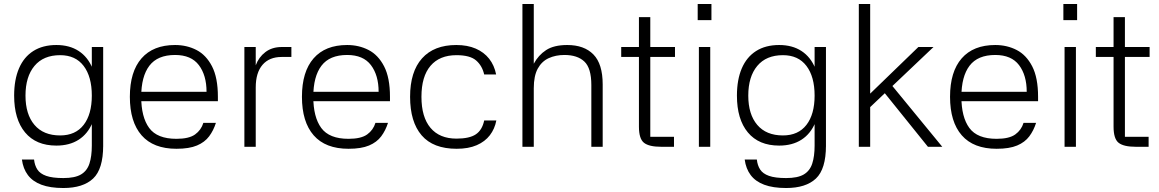

<svg xmlns="http://www.w3.org/2000/svg" viewBox="-20 -737 5817 964"><path d="M263 -6Q161 -6 106 -72Q51 -138 51 -257Q51 -337 75.5 -394Q100 -451 147.5 -481Q195 -511 263 -511Q329 -511 375 -481Q421 -451 444.5 -394Q468 -337 468 -257Q468 -178 444.5 -121.5Q421 -65 375 -35.5Q329 -6 263 -6ZM282 -57Q359 -57 400 -110Q441 -163 441 -257Q441 -352 400 -406Q359 -460 282 -460Q198 -460 153 -406Q108 -352 108 -257Q108 -163 153 -110Q198 -57 282 -57ZM441 -501H498V0H441V-369V-375ZM498 -6Q498 112 447.5 159.5Q397 207 298 207Q232 207 188 190.5Q144 174 120 142Q96 110 90 64H151Q154 93 167.5 114Q181 135 212 146Q243 157 298 157Q356 157 386.5 139Q417 121 429 84.5Q441 48 441 -6Z M652 -276H1017Q1017 -359 978.5 -410Q940 -461 859 -461Q771 -461 730 -407Q689 -353 689 -251Q689 -149 729 -94.5Q769 -40 866 -40Q929 -40 959.5 -62Q990 -84 1001 -120H1064Q1052 -82 1030 -52.5Q1008 -23 969 -6.5Q930 10 866 10Q750 10 691 -57.5Q632 -125 632 -251Q632 -377 690.5 -444Q749 -511 859 -511Q918 -511 966.5 -486Q1015 -461 1044.5 -404Q1074 -347 1074 -251V-229H651Z M1264 0H1207V-501H1264V-409Q1279 -450 1312.5 -475.5Q1346 -501 1395 -501H1443V-451H1394Q1332 -451 1298 -411.5Q1264 -372 1264 -298Z M1516 -276H1881Q1881 -359 1842.5 -410Q1804 -461 1723 -461Q1635 -461 1594 -407Q1553 -353 1553 -251Q1553 -149 1593 -94.5Q1633 -40 1730 -40Q1793 -40 1823.5 -62Q1854 -84 1865 -120H1928Q1916 -82 1894 -52.5Q1872 -23 1833 -6.5Q1794 10 1730 10Q1614 10 1555 -57.5Q1496 -125 1496 -251Q1496 -377 1554.5 -444Q1613 -511 1723 -511Q1782 -511 1830.5 -486Q1879 -461 1908.5 -404Q1938 -347 1938 -251V-229H1515Z M2273 10Q2155 10 2097 -57.5Q2039 -125 2039 -251Q2039 -377 2099 -444Q2159 -511 2271 -511Q2327 -511 2368.5 -493Q2410 -475 2436 -442Q2462 -409 2471 -363H2411Q2401 -407 2370.5 -433.5Q2340 -460 2272 -460Q2187 -460 2141.5 -406.5Q2096 -353 2096 -251Q2096 -149 2141.5 -95Q2187 -41 2272 -41Q2337 -41 2369 -62.5Q2401 -84 2411 -132H2472Q2464 -90 2439.5 -58Q2415 -26 2373.5 -8Q2332 10 2273 10Z M2660 0H2603V-717H2660V-417Q2683 -460 2722 -485.5Q2761 -511 2828 -511Q2913 -511 2959.5 -463.5Q3006 -416 3006 -313V0H2949V-310Q2949 -395 2914 -428Q2879 -461 2814 -461Q2770 -461 2735 -445Q2700 -429 2680 -392.5Q2660 -356 2660 -294Z M3369 -451H3245V-50H3364V0H3300Q3239 0 3213.5 -20Q3188 -40 3188 -101V-451H3099V-501H3188V-651H3245V-501H3369Z M3546 -501V0H3489V-501ZM3483 -717H3552V-636H3483Z M3892 -6Q3790 -6 3735 -72Q3680 -138 3680 -257Q3680 -337 3704.5 -394Q3729 -451 3776.5 -481Q3824 -511 3892 -511Q3958 -511 4004 -481Q4050 -451 4073.5 -394Q4097 -337 4097 -257Q4097 -178 4073.5 -121.5Q4050 -65 4004 -35.5Q3958 -6 3892 -6ZM3911 -57Q3988 -57 4029 -110Q4070 -163 4070 -257Q4070 -352 4029 -406Q3988 -460 3911 -460Q3827 -460 3782 -406Q3737 -352 3737 -257Q3737 -163 3782 -110Q3827 -57 3911 -57ZM4070 -501H4127V0H4070V-369V-375ZM4127 -6Q4127 112 4076.5 159.5Q4026 207 3927 207Q3861 207 3817 190.5Q3773 174 3749 142Q3725 110 3719 64H3780Q3783 93 3796.5 114Q3810 135 3841 146Q3872 157 3927 157Q3985 157 4015.5 139Q4046 121 4058 84.5Q4070 48 4070 -6Z M4455 -312 4711 0H4639L4416 -277ZM4349 0H4292V-717H4349ZM4315 -234 4591 -501H4667L4314 -166Z M4770 -276H5135Q5135 -359 5096.5 -410Q5058 -461 4977 -461Q4889 -461 4848 -407Q4807 -353 4807 -251Q4807 -149 4847 -94.5Q4887 -40 4984 -40Q5047 -40 5077.5 -62Q5108 -84 5119 -120H5182Q5170 -82 5148 -52.5Q5126 -23 5087 -6.5Q5048 10 4984 10Q4868 10 4809 -57.5Q4750 -125 4750 -251Q4750 -377 4808.5 -444Q4867 -511 4977 -511Q5036 -511 5084.5 -486Q5133 -461 5162.5 -404Q5192 -347 5192 -251V-229H4769Z M5382 -501V0H5325V-501ZM5319 -717H5388V-636H5319Z M5752 -451H5628V-50H5747V0H5683Q5622 0 5596.5 -20Q5571 -40 5571 -101V-451H5482V-501H5571V-651H5628V-501H5752Z"/></svg>

Font: 42dot Sans Light Light
Style: Regular
Weight: 300
Version: Version 1.000